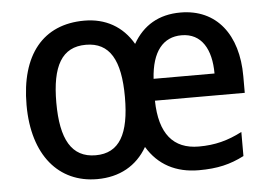

<svg xmlns="http://www.w3.org/2000/svg" viewBox="-44 -607 951 675"><g transform="rotate(-5 431.0 -269.5)"><path d="M615 -548C539 -548 483 -515 447 -452C410 -516 350 -549 276 -549C130 -549 48 -448 48 -271C48 -93 138 10 273 10C352 10 413 -24 450 -88C489 -23 551 10 632 10C698 10 743 -1 792 -26V-111C742 -85 696 -73 639 -73C549 -73 501 -130 499 -247H816V-306C816 -452 743 -548 615 -548ZM612 -468C683 -468 716 -409 716 -324H501C507 -420 547 -468 612 -468ZM274 -464C358 -464 395 -400 395 -269C395 -139 359 -74 275 -74C190 -74 153 -141 153 -270C153 -399 189 -464 274 -464Z"/></g></svg>

Font: Noto Sans Devanagari SemiCondensed Medium
Style: Regular
Weight: 500
Width: 4
Designer: Jelle Bosma - Monotype Design Team
Foundry: Monotype Imaging Inc.
Version: Version 2.004